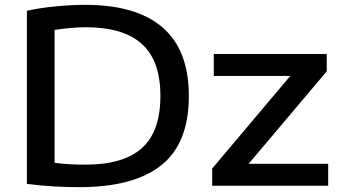

<svg xmlns="http://www.w3.org/2000/svg" viewBox="-20 -767 1408 793"><path d="M307 6Q256 6 202.8 3Q149.5 0 91 -7.5V-722.5Q145.5 -734.5 210.2 -740.8Q275 -747 332.5 -747Q542.5 -747 651.2 -653.8Q760 -560.5 760 -370Q760 -176 646.8 -85Q533.5 6 307 6ZM333 -87Q490 -87 566.2 -155.5Q642.5 -224 642.5 -371Q642.5 -516.5 565.8 -585.5Q489 -654.5 335 -654.5Q304.5 -654.5 271.5 -651.5Q238.5 -648.5 205.5 -643.5V-94.5Q232 -91 262.2 -89Q292.5 -87 333 -87ZM856.5 0V-71L1179 -453.5H863V-544H1329.5V-472.5L1007 -90.5H1335.5V0Z"/></svg>

Font: Encode Sans Expanded Expanded Medium
Style: Regular
Weight: 500
Width: 7
Designer: Multiple Designers
Foundry: Impallari Type
Version: Version 3.000; ttfautohint (v1.8.3) -l 8 -r 50 -G 200 -x 14 